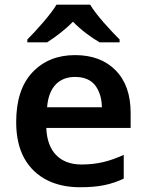

<svg xmlns="http://www.w3.org/2000/svg" viewBox="-20 -786 621 816"><path d="M220.2 -766.1C194.3 -722.7 132.3 -654.3 96.2 -618.2V-606H180.2C215.8 -628.9 255.4 -658.2 290 -693.8C324.7 -658.2 366.7 -627.4 403.3 -606H488.3V-618.2C452.1 -654.3 388.2 -722.7 363.3 -766.1ZM298.8 -551.8C224.1 -551.8 164.1 -527.3 118.2 -479C71.8 -430.2 48.8 -359.4 48.8 -267.1C48.8 -205.6 60.5 -154.3 83.5 -112.8C129.9 -30.3 214.8 9.8 319.8 9.8C359.9 9.8 394 6.8 422.9 1C451.7 -4.9 479 -14.2 505.9 -26.9V-127.9C447.3 -101.1 395 -86.9 326.2 -86.9C233.9 -86.9 180.2 -143.1 176.8 -242.2H535.2V-306.2C535.2 -383.3 514.2 -443.4 471.7 -486.8C429.2 -530.3 371.6 -551.8 298.8 -551.8ZM298.8 -459C337.4 -459 366.2 -446.8 384.8 -422.9C402.8 -398.4 412.6 -367.7 413.1 -330.1H180.2C186.5 -415.5 231 -459 298.8 -459Z"/></svg>

Font: Noto Reveo Sans
Style: Regular
Weight: 600
Designer: Monotype Design Team
Foundry: Monotype Imaging Inc.
Version: Version 2.007